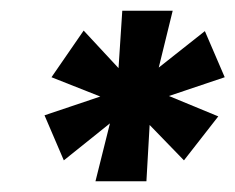

<svg xmlns="http://www.w3.org/2000/svg" viewBox="-20 -706 439 358"><path d="M295 -527 387 -489 323 -407 259 -473 253 -368H158L185 -476L99 -407L63 -491L167 -526L76 -562L136 -649L201 -579L208 -686H302L276 -580L362 -648L399 -562Z"/></svg>

Font: Rambla
Style: Bold Italic
Weight: 700
Italic angle: -12°
Designer: Martin Sommaruga
Foundry: Martin Sommaruga
Version: Version 1.001